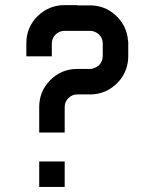

<svg xmlns="http://www.w3.org/2000/svg" viewBox="-20 -739 601 758"><path d="M134.8 -101.6Q168 -101.6 235.4 -101.6Q235.4 -68.4 235.4 -1Q201.2 -1 134.8 -1Q134.8 -35.2 134.8 -101.6ZM486.3 -567.4Q486.3 -550.8 486.3 -517.6Q486.3 -470.7 460.9 -432.6Q434.6 -395.5 394.5 -377.9Q380.9 -372.1 366.2 -369.1Q351.6 -366.2 335.9 -366.2Q335.9 -366.2 335.9 -366.2Q319.3 -366.2 285.2 -366.2Q264.6 -366.2 250 -351.6Q235.4 -336.9 235.4 -316.4Q235.4 -296.9 235.4 -258.8Q235.4 -258.8 235.4 -258.8Q235.4 -244.1 235.4 -215.8Q201.2 -215.8 134.8 -215.8Q134.8 -249 134.8 -316.4Q134.8 -316.4 134.8 -316.4Q134.8 -377.9 177.7 -421.9Q220.7 -465.8 282.2 -466.8Q282.2 -466.8 282.2 -466.8Q299.8 -466.8 335.9 -466.8Q345.7 -466.8 355.5 -471.7Q364.3 -475.6 371.1 -481.4Q377.9 -489.3 381.8 -498Q385.7 -506.8 385.7 -517.6Q385.7 -534.2 385.7 -567.4Q385.7 -577.1 381.8 -586.9Q377.9 -595.7 371.1 -602.5Q364.3 -609.4 354.5 -613.3Q345.7 -617.2 335.9 -617.2Q316.4 -617.2 278.3 -617.2Q278.3 -617.2 278.3 -617.2Q263.7 -617.2 235.4 -617.2Q213.9 -617.2 199.2 -602.5Q184.6 -587.9 184.6 -567.4Q184.6 -550.8 184.6 -516.6Q151.4 -516.6 84 -516.6Q84 -534.2 84 -568.4Q84 -630.9 127.9 -674.8Q172.9 -718.8 235.4 -718.8Q252 -718.8 285.2 -718.8Q285.2 -718.8 285.2 -717.8Q301.8 -717.8 335 -717.8Q394.5 -717.8 437.5 -677.7Q480.5 -637.7 485.4 -579.1Q486.3 -576.2 486.3 -573.2Q486.3 -570.3 486.3 -567.4Z"/></svg>

Font: Via Messena
Style: Regular
Weight: 400
Designer: Edward Sonnex
Version: 1.0